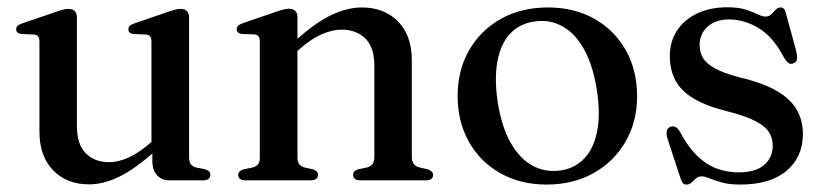

<svg xmlns="http://www.w3.org/2000/svg" viewBox="-20 -496 2267 528"><path d="M399 -53V-89L396.5 -92V-381Q396.5 -391 393 -395.8Q389.5 -400.5 381.5 -401L347 -402.5Q339.5 -403.5 336.2 -406.8Q333 -410 333 -415Q333 -421 336.8 -424.8Q340.5 -428.5 350.5 -432L438 -462Q452 -467 461 -469.2Q470 -471.5 477 -471.5Q488.5 -471.5 494.2 -465.2Q500 -459 500 -448V-63.5Q500 -51 504.8 -44.5Q509.5 -38 519 -35.5L542.5 -31Q551 -28.5 554.8 -24.8Q558.5 -21 558.5 -15Q558.5 -8 553.5 -4Q548.5 0 538 0H446Q425 0 412 -14Q399 -28 399 -53ZM88.5 -134V-381Q88.5 -391 85 -395.8Q81.5 -400.5 73.5 -401L39 -402.5Q31 -403.5 27.8 -406.8Q24.5 -410 24.5 -415Q24.5 -421 28.2 -424.8Q32 -428.5 42 -432L130 -462Q144.5 -467.5 153.2 -469.5Q162 -471.5 168 -471.5Q180 -471.5 185.8 -465.2Q191.5 -459 191.5 -448V-149.5Q191.5 -99 215.8 -74.5Q240 -50 280 -50Q305 -50 333 -62.5Q361 -75 393 -102.5L414 -120.5L431.5 -102.5L410.5 -84Q352 -31.5 308.2 -10.2Q264.5 11 225 11Q163.5 11 126 -27.8Q88.5 -66.5 88.5 -134Z M798 -448.5V-63.5Q798 -51 802.8 -44.8Q807.5 -38.5 817 -35.5L840 -30.5Q854.5 -26 854.5 -15.5Q854.5 0 834 0H655Q645 0 640 -4Q635 -8 635 -15Q635 -20.5 638.8 -24.2Q642.5 -28 650.5 -30.5L675.5 -35.5Q685 -38.5 689.8 -44.5Q694.5 -50.5 694.5 -63V-381Q694.5 -391.5 691 -396Q687.5 -400.5 679.5 -401.5L645 -402.5Q637.5 -404 634.2 -407.2Q631 -410.5 631 -415.5Q631 -421.5 634.8 -425.2Q638.5 -429 648.5 -432.5L736 -462.5Q750 -467.5 759 -469.8Q768 -472 775 -472Q786.5 -472 792.2 -465.8Q798 -459.5 798 -448.5ZM784.5 -344.5 767 -362 788 -380.5Q846.5 -433.5 890.8 -454.5Q935 -475.5 975 -475.5Q1037 -475.5 1074.8 -436.8Q1112.5 -398 1112.5 -330.5V-65.5Q1112.5 -52 1118 -45Q1123.5 -38 1134 -35.5L1155.5 -30.5Q1163.5 -28 1167.2 -24.2Q1171 -20.5 1171 -15Q1171 -8 1166.2 -4Q1161.5 0 1151 0H971.5Q951 0 951 -15.5Q951 -26 965 -30.5L989.5 -35.5Q1000 -38.5 1004.8 -45.5Q1009.5 -52.5 1009.5 -65.5V-315Q1009.5 -365.5 984.8 -390Q960 -414.5 919.5 -414.5Q894.5 -414.5 865.8 -402.2Q837 -390 805.5 -362.5Z M1487 -475.5Q1559 -475.5 1614.2 -444.5Q1669.5 -413.5 1700.8 -358.2Q1732 -303 1732 -231Q1732 -161.5 1700.2 -106.5Q1668.5 -51.5 1612.5 -20Q1556.5 11.5 1483 11.5Q1411 11.5 1355.8 -19.8Q1300.5 -51 1269.5 -106Q1238.5 -161 1238.5 -232.5Q1238.5 -303 1270 -357.8Q1301.5 -412.5 1357.2 -444Q1413 -475.5 1487 -475.5ZM1520.5 -27Q1561.5 -33 1587.5 -61Q1613.5 -89 1622.5 -137Q1631.5 -185 1621 -250.5Q1610.5 -316.5 1586.2 -360.2Q1562 -404 1527 -423.5Q1492 -443 1450 -437Q1408.5 -431 1382.5 -403Q1356.5 -375 1347.8 -326.8Q1339 -278.5 1349 -213.5Q1359.5 -147.5 1384 -104Q1408.5 -60.5 1443.5 -41Q1478.5 -21.5 1520.5 -27Z M1985.5 -442.5Q1948 -442.5 1926 -422.8Q1904 -403 1904 -372Q1904 -352.5 1913.2 -336.8Q1922.5 -321 1946 -308Q1969.5 -295 2013 -283.5Q2080.5 -267.5 2118.5 -244.5Q2156.5 -221.5 2172.2 -192.2Q2188 -163 2188 -127.5Q2188 -64.5 2143.2 -26.5Q2098.5 11.5 2016 11.5Q1985 11.5 1964.8 5.8Q1944.5 0 1931.5 -5.5Q1918.5 -11 1909.5 -11Q1900 -11 1893.8 -5.2Q1887.5 0.5 1881.8 6Q1876 11.5 1868 11.5Q1861.5 11.5 1858 7.8Q1854.5 4 1851.5 -5.5L1815.5 -115Q1812 -127 1813.5 -135.2Q1815 -143.5 1823 -147Q1831.5 -150 1837.8 -146.8Q1844 -143.5 1849 -135Q1871.5 -92.5 1897 -67.8Q1922.5 -43 1951.2 -32.5Q1980 -22 2010.5 -22Q2057.5 -22 2081.2 -42.2Q2105 -62.5 2105 -95.5Q2105 -115.5 2095 -132Q2085 -148.5 2058.5 -162.5Q2032 -176.5 1983.5 -189Q1924 -203.5 1888.5 -224.5Q1853 -245.5 1837.5 -274.8Q1822 -304 1822 -342Q1822 -381.5 1841.8 -411.8Q1861.5 -442 1897.2 -459Q1933 -476 1980.5 -476Q2011.5 -476 2031.2 -469.5Q2051 -463 2063.5 -456.8Q2076 -450.5 2085 -450.5Q2095 -450.5 2101.2 -456.8Q2107.5 -463 2113.2 -469.2Q2119 -475.5 2126.5 -475.5Q2132 -475.5 2135.8 -471.8Q2139.5 -468 2141.5 -458.5L2169.5 -356Q2172.5 -342.5 2171.8 -334Q2171 -325.5 2162 -322Q2154 -318.5 2148 -323Q2142 -327.5 2135.5 -338.5Q2106 -395 2066.2 -418.8Q2026.5 -442.5 1985.5 -442.5Z"/></svg>

Font: Fraunces 36pt
Style: Regular
Weight: 400
Version: Version 1.000;[b76b70a41]